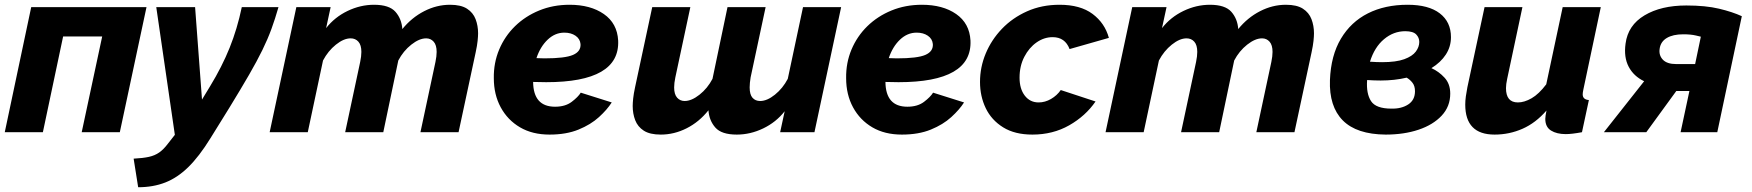

<svg xmlns="http://www.w3.org/2000/svg" viewBox="-20 -555 7353 806"><path d="M0 0 111 -525H595L483 0H323L409 -402H245L160 0Z M541 111Q580 109 605 103.5Q630 98 648.5 85Q667 72 685 48L714 11L636 -525H799L828 -137L862 -193Q912 -275 944 -354.5Q976 -434 995 -525H1149Q1135 -476 1119.5 -433.5Q1104 -391 1081.5 -345Q1059 -299 1025.5 -241Q992 -183 943 -103L863 26Q816 102 770.5 146.5Q725 191 674 211Q623 231 560 231Z M1224 -525H1368L1349 -437Q1385 -483 1439 -509Q1493 -535 1550 -535Q1614 -535 1640 -505.5Q1666 -476 1669 -433Q1708 -481 1760.5 -508Q1813 -535 1869 -535Q1915 -535 1940.5 -518.5Q1966 -502 1976.5 -474.5Q1987 -447 1987 -415Q1987 -403 1985 -383.5Q1983 -364 1977 -336L1905 0H1745L1808 -295Q1813 -319 1813 -337Q1813 -366 1800.5 -380Q1788 -394 1769 -394Q1740 -394 1706.5 -367.5Q1673 -341 1652 -301L1589 0H1429L1492 -295Q1497 -319 1497 -337Q1497 -366 1484.5 -380Q1472 -394 1452 -394Q1423 -394 1390 -367.5Q1357 -341 1336 -301L1272 0H1112Z M2287 10Q2215 10 2163 -20.5Q2111 -51 2082 -104.5Q2053 -158 2053 -227Q2052 -291 2075.5 -347Q2099 -403 2142 -445Q2185 -487 2243.5 -511Q2302 -535 2371 -535Q2459 -535 2515 -496Q2571 -457 2575 -385Q2583 -210 2273 -210Q2246 -210 2218 -211Q2219 -107 2310 -107Q2353 -107 2380 -127.5Q2407 -148 2418 -166L2548 -125Q2529 -95 2494.5 -63.5Q2460 -32 2408.5 -11Q2357 10 2287 10ZM2349 -418Q2310 -418 2279 -388.5Q2248 -359 2232 -311Q2249 -310 2266 -310Q2352 -310 2385.5 -324.5Q2419 -339 2417 -370Q2415 -392 2396 -405Q2377 -418 2349 -418Z M3399 0H3255L3274 -88Q3238 -42 3184 -16Q3130 10 3073 10Q3009 10 2983 -19.5Q2957 -49 2954 -92Q2915 -43 2862.5 -16.5Q2810 10 2754 10Q2708 10 2682.5 -6.5Q2657 -23 2646.5 -50.5Q2636 -78 2636 -110Q2636 -122 2638 -141.5Q2640 -161 2646 -189L2718 -525H2878L2815 -230Q2810 -206 2810 -188Q2810 -159 2822.5 -145Q2835 -131 2854 -131Q2883 -131 2916.5 -157.5Q2950 -184 2971 -224L3034 -525H3194L3131 -230Q3127 -206 3127 -188Q3127 -158 3139 -144.5Q3151 -131 3171 -131Q3200 -131 3233 -157.5Q3266 -184 3287 -224L3351 -525H3511Z M3766 10Q3694 10 3642 -20.5Q3590 -51 3561 -104.5Q3532 -158 3532 -227Q3531 -291 3554.5 -347Q3578 -403 3621 -445Q3664 -487 3722.5 -511Q3781 -535 3850 -535Q3938 -535 3994 -496Q4050 -457 4054 -385Q4062 -210 3752 -210Q3725 -210 3697 -211Q3698 -107 3789 -107Q3832 -107 3859 -127.5Q3886 -148 3897 -166L4027 -125Q4008 -95 3973.5 -63.5Q3939 -32 3887.5 -11Q3836 10 3766 10ZM3828 -418Q3789 -418 3758 -388.5Q3727 -359 3711 -311Q3728 -310 3745 -310Q3831 -310 3864.5 -324.5Q3898 -339 3896 -370Q3894 -392 3875 -405Q3856 -418 3828 -418Z M4314 10Q4240 10 4191 -20.5Q4142 -51 4118 -101Q4094 -151 4094 -211Q4094 -273 4118 -330.5Q4142 -388 4186 -434Q4230 -480 4291.5 -507.5Q4353 -535 4428 -535Q4515 -535 4566.5 -496.5Q4618 -458 4635 -396L4470 -349Q4451 -399 4399 -399Q4363 -399 4331.5 -377Q4300 -355 4280 -316.5Q4260 -278 4260 -229Q4260 -182 4282 -153.5Q4304 -125 4340 -125Q4367 -125 4392 -139.5Q4417 -154 4433 -177L4579 -129Q4537 -68 4468.5 -29Q4400 10 4314 10Z M4733 -525H4877L4858 -437Q4894 -483 4948 -509Q5002 -535 5059 -535Q5123 -535 5149 -505.5Q5175 -476 5178 -433Q5217 -481 5269.5 -508Q5322 -535 5378 -535Q5424 -535 5449.5 -518.5Q5475 -502 5485.5 -474.5Q5496 -447 5496 -415Q5496 -403 5494 -383.5Q5492 -364 5486 -336L5414 0H5254L5317 -295Q5322 -319 5322 -337Q5322 -366 5309.5 -380Q5297 -394 5278 -394Q5249 -394 5215.5 -367.5Q5182 -341 5161 -301L5098 0H4938L5001 -295Q5006 -319 5006 -337Q5006 -366 4993.5 -380Q4981 -394 4961 -394Q4932 -394 4899 -367.5Q4866 -341 4845 -301L4781 0H4621Z M5797 10Q5675 9 5617 -49.5Q5559 -108 5563 -219Q5567 -322 5609 -392.5Q5651 -463 5722.5 -499Q5794 -535 5889 -535Q5977 -535 6024 -499Q6071 -463 6071 -399Q6071 -359 6049.5 -326Q6028 -293 5989 -269Q6020 -255 6044 -229Q6068 -203 6068 -162Q6068 -108 6032 -69.5Q5996 -31 5935 -10.5Q5874 10 5797 10ZM5879 -424Q5830 -424 5790 -390.5Q5750 -357 5731 -296Q5759 -294 5782 -294Q5841 -294 5875 -306.5Q5909 -319 5923.5 -338.5Q5938 -358 5938 -379Q5938 -397 5925 -410.5Q5912 -424 5879 -424ZM5821 -99Q5863 -98 5891.5 -116.5Q5920 -135 5920 -172Q5920 -194 5909.5 -207.5Q5899 -221 5885 -229Q5834 -217 5776 -217Q5749 -217 5719 -219V-218Q5715 -162 5735.5 -130.5Q5756 -99 5821 -99Z M6254 10Q6131 10 6131 -116Q6131 -132 6133.5 -150.5Q6136 -169 6140 -189L6212 -525H6371L6307 -224Q6302 -201 6302 -185Q6302 -125 6352 -125Q6379 -125 6409.5 -142.5Q6440 -160 6471 -201L6540 -525H6700L6627 -180Q6624 -166 6624 -159Q6624 -137 6650 -135L6621 0Q6578 8 6553 8Q6515 8 6491 -7Q6467 -22 6467 -56Q6467 -66 6472 -91Q6427 -39 6371.5 -14.5Q6316 10 6254 10Z M6713 0 6882 -214Q6838 -235 6817 -275Q6796 -315 6804 -372Q6814 -449 6883.5 -490.5Q6953 -532 7059 -532Q7140 -532 7196.5 -518.5Q7253 -505 7292 -487L7189 0H7035L7072 -173H7017L6891 0ZM7017 -286H7096L7120 -401Q7120 -401 7099 -406Q7078 -411 7046 -411Q7003 -411 6977 -395.5Q6951 -380 6947 -350Q6943 -323 6960.5 -304.5Q6978 -286 7017 -286Z"/></svg>

Font: Raleway ExtraBold
Style: Italic
Weight: 800
Italic angle: -12°
Designer: Matt McInerney, Pablo Impallari, Rodrigo Fuenzalida
Foundry: Matt McInerney, Pablo Impallari, Rodrigo Fuenzalida
Version: Version 4.026